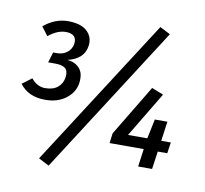

<svg xmlns="http://www.w3.org/2000/svg" viewBox="-88 -846 1090 1020"><g transform="rotate(10 457.0 -336.0)"><path d="M848.1 -96.2H796.9L783.2 0H708L721.2 -96.2H537.1L543.9 -149.9L709 -423.8L772 -398.9L626 -155.8H730L752 -261.2H819.8L805.2 -155.8H856.9ZM179.2 -518.1Q211.9 -518.1 234.4 -536.6Q256.8 -555.2 260.7 -582.5Q264.6 -609.9 250.5 -623.5Q235.8 -637.2 207 -637.2Q160.2 -637.2 112.8 -598.1L77.1 -645Q138.2 -695.8 208.5 -695.8Q278.8 -695.3 311.5 -664.1Q344.2 -632.8 337.9 -585.9Q328.1 -512.7 238.8 -492.2Q281.2 -489.3 305.7 -461.9Q330.1 -434.6 323.2 -382.8Q316.4 -332 271.5 -297.4Q226.6 -262.7 158.2 -263.2Q68.4 -263.2 22 -325.2L73.2 -363.8Q105.5 -324.2 148.4 -324.2Q191.4 -324.2 216.3 -344.7Q241.2 -365.2 246.1 -399.4Q251 -433.6 233.9 -448.2Q216.8 -462.4 176.8 -461.9H141.1L158.2 -518.1ZM752 -721.2 238.8 78.1 182.1 48.8 695.8 -750Z"/></g></svg>

Font: FiraSans-Italic
Style: Italic
Weight: 400
Italic angle: -8°
Designer: Carrois Corporate & Edenspiekermann AG
Foundry: Carrois Corporate GbR & Edenspiekermann AG
Version: Version 3.106;PS 003.106;hotconv 1.0.70;makeotf.lib2.5.58329